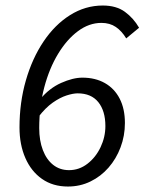

<svg xmlns="http://www.w3.org/2000/svg" viewBox="-20 -670 528 702"><path d="M228.2 12Q173.4 12 133.7 -15.7Q94 -43.5 72.7 -92.3Q51.3 -141.2 51.3 -204.1Q51.3 -295.6 74.6 -376.1Q97.8 -456.6 139.2 -518.2Q180.5 -579.8 236.2 -614.8Q291.9 -649.8 355.8 -649.8Q405.3 -649.8 436.8 -626.7Q468.3 -603.6 488.5 -568.6L441.5 -529.6Q425.3 -556.5 403.5 -571.4Q381.6 -586.3 350.8 -586.3Q305.7 -586.3 265.1 -556.1Q224.5 -526 192.5 -473.3Q160.4 -420.5 141.9 -350.9Q123.4 -281.3 123.4 -201.6Q123.4 -156.1 136.7 -121.3Q149.9 -86.6 174.4 -67.2Q198.9 -47.9 232.4 -47.9Q269.5 -47.9 299.8 -71.3Q330.1 -94.7 347.7 -131.8Q365.3 -168.9 365.3 -209Q365.3 -264.5 339.4 -296.6Q313.5 -328.7 263.8 -328.7Q247.6 -328.7 223.6 -321.1Q199.7 -313.5 172.9 -294.8Q146.2 -276 120 -241.9L126.7 -307.1Q160.3 -347.5 203.5 -366.8Q246.8 -386.1 281.2 -386.1Q328.4 -386.1 363.4 -366.3Q398.5 -346.4 417.6 -309.3Q436.7 -272.1 436.7 -220.1Q436.7 -173.5 420.8 -131.4Q405 -89.3 376.8 -57.1Q348.7 -24.9 310.8 -6.5Q272.9 12 228.2 12Z"/></svg>

Font: Source Sans Variable
Style: Italic
Weight: 200
Italic angle: -11°
Designer: Paul D. Hunt
Foundry: Adobe Systems Incorporated
Version: Version 3.006;hotconv 1.0.111;makeotfexe 2.5.65597